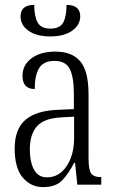

<svg xmlns="http://www.w3.org/2000/svg" viewBox="-20 -755 469 785"><path d="M156 10Q106 10 73 -29Q40 -68 40 -148Q40 -227 84 -265Q128 -303 218 -306L282 -309V-372Q282 -439 265.5 -472.5Q249 -506 203 -506Q158 -506 140 -476.5Q122 -447 122 -391Q72 -391 72 -445Q72 -489 108.5 -516.5Q145 -544 207 -544Q274 -544 308 -504.5Q342 -465 342 -369V-108Q342 -60 353 -45.5Q364 -31 391 -31H394V0H296L287 -89H283Q261 -46 234.5 -18Q208 10 156 10ZM172 -30Q222 -30 252.5 -76Q283 -122 283 -191V-278L229 -275Q159 -271 130.5 -238Q102 -205 102 -145Q102 -93 119 -61.5Q136 -30 172 -30ZM186 -606Q130 -606 97 -629Q64 -652 64 -688Q64 -735 120 -735Q120 -688 134 -663Q148 -638 186 -638Q225 -638 238.5 -663Q252 -688 252 -735Q308 -735 308 -688Q308 -653 275 -629.5Q242 -606 186 -606Z"/></svg>

Font: Noto Serif ExtraCondensed Light
Style: Regular
Weight: 300
Width: 2
Designer: Monotype Design Team
Foundry: Monotype Imaging Inc.
Version: Version 2.014; ttfautohint (v1.8.4.7-5d5b)